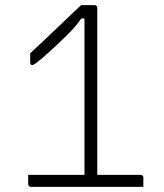

<svg xmlns="http://www.w3.org/2000/svg" viewBox="-20 -730 640 750"><path d="M297 -710Q302 -710 307.5 -710Q313 -710 318.5 -710Q324 -710 329.5 -710Q335 -710 340 -710Q345 -710 349 -710Q353 -710 355 -708.5Q357 -707 358.5 -705Q360 -703 360 -699Q360 -695 360 -660.5Q360 -626 360 -571.5Q360 -517 360 -451Q360 -385 360 -316.5Q360 -248 360 -186Q360 -124 360 -77.5Q360 -31 360 -10H304L310 -30Q310 -38 310 -46Q310 -54 310 -62.5Q310 -71 310 -78Q310 -89 310 -123.5Q310 -158 310 -209Q310 -260 310 -318.5Q310 -377 310 -436.5Q310 -496 310 -548Q310 -600 310 -637Q310 -674 310 -688L332 -658H281L315 -682Q297 -656 283 -638Q269 -620 251.5 -602.5Q234 -585 206 -558Q178 -532 157 -513.5Q136 -495 123.5 -485.5Q111 -476 106 -476Q103 -476 101 -477.5Q99 -479 98.5 -481.5Q98 -484 98 -488V-522Q124 -546 149 -569.5Q174 -593 199 -617Q216 -633 232 -648.5Q248 -664 264.5 -679.5Q281 -695 297 -710ZM90 -47Q93 -47 118 -47Q143 -47 181.5 -47Q220 -47 265.5 -47Q311 -47 356.5 -47Q402 -47 440.5 -47Q479 -47 503 -47Q527 -47 529 -47Q534 -47 537 -44Q540 -41 540 -36Q540 -32 540 -27.5Q540 -23 540 -18.5Q540 -14 540 -9.5Q540 -5 540 0Q537 0 512 0Q487 0 448.5 0Q410 0 364.5 0Q319 0 273.5 0Q228 0 190 0Q152 0 127.5 0Q103 0 101 0Q99 0 97 -1Q95 -2 93 -3Q92 -5 91 -7Q90 -9 90 -11Q90 -15 90 -18.5Q90 -22 90 -25.5Q90 -29 90 -32.5Q90 -36 90 -39.5Q90 -43 90 -47Z"/></svg>

Font: Recursive Monospace Light
Style: Regular
Weight: 300
Version: Version 1.047